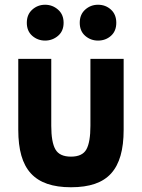

<svg xmlns="http://www.w3.org/2000/svg" viewBox="-20 -774 600 809"><path d="M279 15Q221 15 179 0.5Q137 -14 110 -43.5Q83 -73 70 -118.5Q57 -164 57 -227V-526H196V-244Q196 -175 213.5 -144.5Q231 -114 279 -114Q327 -114 344 -144.5Q361 -175 361 -244V-526H501V-227Q501 -164 488 -118.5Q475 -73 448.5 -43.5Q422 -14 380 0.5Q338 15 279 15ZM393 -603Q362 -603 339 -623Q316 -643 316 -678Q316 -713 339 -733.5Q362 -754 393 -754Q425 -754 447.5 -733.5Q470 -713 470 -678Q470 -643 447.5 -623Q425 -603 393 -603ZM170 -603Q139 -603 116 -623Q93 -643 93 -678Q93 -713 116 -733.5Q139 -754 170 -754Q201 -754 224.5 -733.5Q248 -713 248 -678Q248 -643 224.5 -623Q201 -603 170 -603Z"/></svg>

Font: Ubuntu Sans Mono
Style: Regular
Weight: 400
Monospace: yes
Designer: Dalton Maag Ltd
Foundry: Dalton Maag Ltd
Version: Version 1.006